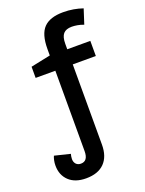

<svg xmlns="http://www.w3.org/2000/svg" viewBox="-182 -851 894 1181"><g transform="rotate(-20 265.0 -260.5)"><path d="M171 244Q99 244 59 206Q19 168 19 106Q19 88 22.5 72Q26 56 31 45L133 70Q131 78 129.5 85.5Q128 93 128 103Q128 123 139.5 135.5Q151 148 171 148Q218 148 218 83V-443H89V-516L218 -543V-585Q218 -682 258.5 -723.5Q299 -765 385 -765Q421 -765 452.5 -759.5Q484 -754 513 -744L482 -648Q462 -656 441.5 -659.5Q421 -663 405 -663Q367 -663 349.5 -643Q332 -623 332 -577V-542H483V-443H332V82Q332 160 290.5 202Q249 244 171 244Z"/></g></svg>

Font: Noto Sans Mono Condensed SemiBold
Style: Regular
Weight: 600
Width: 3
Designer: Monotype Design Team
Foundry: Monotype Imaging Inc.
Version: Version 2.014